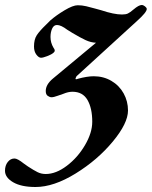

<svg xmlns="http://www.w3.org/2000/svg" viewBox="-96 -458 607 768"><path d="M-76 225Q-76 204 -65 190Q-54 176 -38 176Q-26 176 -1 196L16 208Q39 223 54 230.5Q69 238 87 238Q128 238 171.5 205Q215 172 244 122.5Q273 73 273 29Q273 -25 254 -58Q235 -91 194 -91Q177 -91 158 -83Q151 -81 135 -75Q119 -69 110 -69Q103 -69 95 -74.5Q87 -80 87 -94Q87 -120 116 -144L288 -287Q267 -288 246.5 -297.5Q226 -307 194 -326Q180 -334 173 -339Q148 -358 132 -358Q119 -358 112.5 -343.5Q106 -329 106 -310Q106 -287 118 -267Q123 -261 123 -256Q123 -251 118 -247Q110 -240 93 -233.5Q76 -227 68 -227Q59 -227 49.5 -239.5Q40 -252 40 -272Q40 -300 51 -317Q62 -334 88 -359L105 -376Q129 -397 162.5 -417Q196 -437 215 -437Q232 -437 249 -433Q266 -429 283.5 -424Q301 -419 309 -417Q360 -400 392 -400Q407 -400 415.5 -404Q424 -408 438 -420Q459 -438 471 -438Q477 -438 484 -432.5Q491 -427 491 -422Q491 -409 452 -374L210 -153Q206 -145 206 -143Q206 -139 216 -143Q253 -153 279 -153Q318 -153 349.5 -134.5Q381 -116 398.5 -84.5Q416 -53 416 -16Q416 35 355 108.5Q294 182 206.5 236Q119 290 46 290Q-11 290 -43.5 271Q-76 252 -76 225Z"/></svg>

Font: EB Garamond ExtraBold
Style: Italic
Weight: 800
Italic angle: -17.2°
Designer: Georg Duffner and Octavio Pardo
Foundry: Georg Duffner
Version: Version 1.000